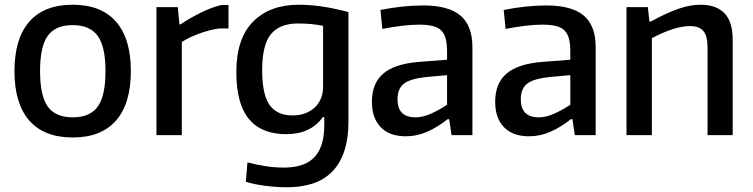

<svg xmlns="http://www.w3.org/2000/svg" viewBox="-20 -570 3175 810"><path d="M287 10Q166 10 103.5 -61.5Q41 -133 41 -270Q41 -407 103.5 -478.5Q166 -550 287 -550Q407 -550 469.5 -478.5Q532 -407 532 -270Q532 -133 469.5 -61.5Q407 10 287 10ZM287 -75Q360 -75 392.5 -120.5Q425 -166 425 -270Q425 -374 392 -419Q359 -464 287 -464Q214 -464 181.5 -419Q149 -374 149 -270Q149 -166 181.5 -120.5Q214 -75 287 -75Z M640 -540H730L737 -467H741Q780 -493 826 -516Q872 -539 914 -549H944V-450H905Q863 -444 821 -428.5Q779 -413 747 -393V0H640Z M1191 220Q1146 220 1100 214Q1054 208 1017 197L1024 115Q1061 125 1100 131Q1139 137 1177 137Q1216 137 1247.5 128Q1279 119 1301.5 98Q1324 77 1336 42.5Q1348 8 1348 -42V-76H1342Q1291 -4 1187 -4Q1083 -4 1030 -68Q977 -132 977 -266Q977 -407 1047.5 -478.5Q1118 -550 1240 -550Q1286 -550 1336 -543Q1386 -536 1450 -519V-60Q1450 18 1431 71.5Q1412 125 1377.5 158Q1343 191 1295.5 205.5Q1248 220 1191 220ZM1215 -83Q1242 -83 1265 -91Q1288 -99 1305.5 -114.5Q1323 -130 1333 -152.5Q1343 -175 1343 -205V-461Q1318 -466 1292.5 -468.5Q1267 -471 1238 -471Q1160 -471 1123 -426Q1086 -381 1086 -274Q1086 -172 1117 -127.5Q1148 -83 1215 -83Z M1692 5Q1623 5 1586 -33.5Q1549 -72 1549 -141Q1549 -219 1597.5 -260Q1646 -301 1749 -309L1866 -318V-351Q1866 -384 1860.5 -406Q1855 -428 1841.5 -441.5Q1828 -455 1804.5 -460.5Q1781 -466 1746 -466Q1715 -466 1674 -461Q1633 -456 1593 -448L1585 -528Q1680 -547 1765 -547Q1872 -547 1922.5 -504.5Q1973 -462 1973 -371V0H1885L1875 -67H1868Q1827 -34 1783 -14.5Q1739 5 1692 5ZM1733 -75Q1765 -75 1800.5 -91.5Q1836 -108 1866 -128V-253L1778 -245Q1711 -238 1684 -217Q1657 -196 1657 -151Q1657 -75 1733 -75Z M2212 5Q2143 5 2106 -33.5Q2069 -72 2069 -141Q2069 -219 2117.5 -260Q2166 -301 2269 -309L2386 -318V-351Q2386 -384 2380.5 -406Q2375 -428 2361.5 -441.5Q2348 -455 2324.5 -460.5Q2301 -466 2266 -466Q2235 -466 2194 -461Q2153 -456 2113 -448L2105 -528Q2200 -547 2285 -547Q2392 -547 2442.5 -504.5Q2493 -462 2493 -371V0H2405L2395 -67H2388Q2347 -34 2303 -14.5Q2259 5 2212 5ZM2253 -75Q2285 -75 2320.5 -91.5Q2356 -108 2386 -128V-253L2298 -245Q2231 -238 2204 -217Q2177 -196 2177 -151Q2177 -75 2253 -75Z M2623 -540H2713L2720 -479H2725Q2760 -498 2789.5 -511.5Q2819 -525 2844 -533.5Q2869 -542 2891.5 -546Q2914 -550 2936 -550Q3002 -550 3036.5 -514Q3071 -478 3071 -403V0H2965V-369Q2965 -419 2947 -439.5Q2929 -460 2891 -460Q2858 -460 2816.5 -446.5Q2775 -433 2730 -409V0H2623Z"/></svg>

Font: Encode Sans Narrow
Style: Medium
Weight: 500
Designer: Pablo Impallari, Andres Torresi
Foundry: Pablo Impallari, Andres Torresi
Version: Version 1.000; ttfautohint (v1.00) -l 8 -r 50 -G 200 -x 14 -